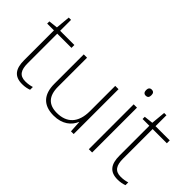

<svg xmlns="http://www.w3.org/2000/svg" viewBox="-75 -1159 1604 1604"><g transform="rotate(45 727.5 -357.0)"><path d="M223 -25C154 -25 130 -68 130 -146V-496H298V-530H130V-659H103L91 -531L11 -522V-496H91V-143C91 -43 128 10 220 10C254 10 279 4 301 -4V-37C280 -30 254 -25 223 -25Z M820 -530H781V-232C781 -92 711 -25 595 -25C500 -25 448 -76 448 -187V-530H409V-183C409 -55 472 10 592 10C696 10 755 -43 780 -103H782L788 0H820Z M1018 -724C997 -724 988 -709 988 -688C988 -667 997 -652 1018 -652C1043 -652 1050 -667 1050 -688C1050 -709 1043 -724 1018 -724ZM1038 -530H999V0H1038Z M1350 -25C1281 -25 1257 -68 1257 -146V-496H1425V-530H1257V-659H1230L1218 -531L1138 -522V-496H1218V-143C1218 -43 1255 10 1347 10C1381 10 1406 4 1428 -4V-37C1407 -30 1381 -25 1350 -25Z"/></g></svg>

Font: Noto Sans Thai Looped ExtraLight
Style: Regular
Weight: 200
Designer: Sasikarn Vongin, Ben Mitchell
Foundry: The Fontpad Ltd
Version: Version 1.001